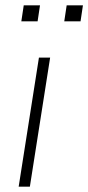

<svg xmlns="http://www.w3.org/2000/svg" viewBox="-20 -700 331 720"><path d="M50 0 126 -484H168L92 0ZM221 -620 230 -680H291L282 -620ZM60 -620 69 -680H130L121 -620Z"/></svg>

Font: Nunito Sans ExtraLight
Style: Italic
Weight: 200
Italic angle: -9°
Designer: Vernon Adams
Foundry: Vernon Adams
Version: Version 3.006; ttfautohint (v1.8.3)